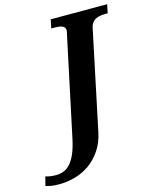

<svg xmlns="http://www.w3.org/2000/svg" viewBox="-295 -804 904 1134"><g transform="rotate(-15 157.0 -237.0)"><path d="M226.1 2.9Q213.4 64 183.6 108.6Q153.8 153.3 113.3 182.6Q72.8 211.9 23.9 226.1Q-24.9 240.2 -76.2 240.2Q-103 240.2 -121.3 237.3Q-139.6 234.4 -158.2 229L-144 173.8Q-137.7 176.3 -129.6 178Q-121.6 179.7 -112.8 180.9Q-104 182.1 -95.2 182.6Q-86.4 183.1 -79.1 183.1Q-53.2 183.1 -31 173.8Q-8.8 164.6 9.5 143.3Q27.8 122.1 42.5 87.6Q57.1 53.2 67.9 2.9L196.8 -604Q198.7 -609.4 200 -616.2Q201.2 -623 201.2 -627Q201.2 -637.7 195.8 -644.5Q190.4 -651.4 180.9 -655Q171.4 -658.7 158 -659.9Q144.5 -661.1 128.9 -661.1H116.2L127 -713.9H472.2L460.9 -661.1H448.2Q431.6 -661.1 416.3 -658.9Q400.9 -656.7 388.2 -650.4Q375.5 -644 366.2 -631.8Q356.9 -619.6 353 -600.1Z"/></g></svg>

Font: Droid Serif
Style: Bold Italic
Weight: 700
Italic angle: -12°
Designer: Monotype Design team
Foundry: Monotype Imaging Inc.
Version: Version 1.03